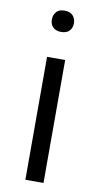

<svg xmlns="http://www.w3.org/2000/svg" viewBox="-85 -783 420 815"><g transform="rotate(10 125.0 -376.0)"><path d="M164.2 -537.5H86.1V-7.6H164.2ZM81.6 -679.1C83.6 -673.6 86.6 -669 90.7 -664.5C94.2 -660.5 99.2 -657.4 105.3 -655.4C110.8 -652.9 117.9 -651.9 125.9 -651.9C141.6 -651.9 153.7 -655.9 161.7 -664.5C169.8 -673 173.8 -684.1 173.8 -697.2C173.8 -710.3 169.8 -721.4 161.7 -730.5C153.7 -739 141.6 -743.6 125.9 -743.6C117.9 -743.6 110.8 -742.6 105.3 -740.6C99.2 -738 94.2 -735 90.7 -730.5C88.7 -728 87.2 -725.9 85.6 -723.4C84.1 -720.9 82.6 -718.4 81.6 -715.9C80.6 -712.8 80.1 -709.8 79.6 -706.8C79.1 -703.8 78.6 -700.8 78.6 -697.2C78.6 -690.7 79.6 -684.6 81.6 -679.1Z"/></g></svg>

Font: Vazir FD Light
Style: Regular
Weight: 300
Foundry: DejaVu fonts team - Redesigned by Saber Rastikerdar
Version: Version 21.10;October 20, 2019;FontCreator 12.0.0.2547 64-bi